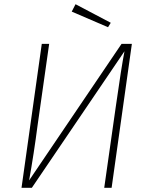

<svg xmlns="http://www.w3.org/2000/svg" viewBox="-20 -890 705 910"><path d="M509 0H474L529 -386Q555 -570 570 -647L131 0H82L178 -682H213L158 -295Q141 -164 118 -35L556 -682H605ZM505 -782 492 -761 320 -835 338 -870Z"/></svg>

Font: FiraGO UltraLight
Style: Italic
Weight: 200
Italic angle: -8°
Designer: bBox Type GmbH
Foundry: bBox Type GmbH
Version: Version 1.001